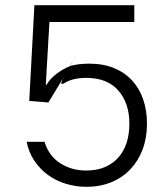

<svg xmlns="http://www.w3.org/2000/svg" viewBox="-20 -720 646 742"><path d="M314 2Q274 2 235.5 -9.5Q197 -21 166 -43.5Q135 -66 113 -98.5Q91 -131 83 -172H152Q169 -117 213 -89Q257 -61 313 -61Q355 -61 386 -74.5Q417 -88 438 -112Q459 -136 469.5 -169Q480 -202 480 -242Q480 -321 437.5 -370Q395 -419 313 -419Q261 -419 229 -399Q221 -395 221 -395Q211 -395 227 -423Q203 -384 167 -324L93 -330L113 -700H499V-635H171L157 -393H161Q166 -404 176.5 -415Q187 -426 199.5 -435.5Q212 -445 225.5 -452.5Q239 -460 250 -464Q254 -472 257 -476Q262 -483 265 -488Q268 -493 270 -496Q272 -500 274 -503Q274 -503 251 -465Q283 -474 325 -474Q379 -474 420.5 -457Q462 -440 490.5 -409Q519 -378 533.5 -335.5Q548 -293 548 -242Q548 -188 531.5 -143.5Q515 -99 484.5 -66.5Q454 -34 410.5 -16Q367 2 314 2Z"/></svg>

Font: Lopes Sans Light
Style: Regular
Weight: 300
Designer: Gabriel Lam, Diego Maldonado
Foundry: TypeRant, Foresti Design
Version: Version 4.000